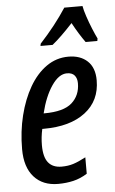

<svg xmlns="http://www.w3.org/2000/svg" viewBox="-55 -804 508 851"><g transform="rotate(-5 199.5 -378.0)"><path d="M169 10Q101 10 62 -33.5Q23 -77 23 -157Q23 -236 40.5 -306.5Q58 -377 89.5 -431.5Q121 -486 165 -517Q209 -548 263 -548Q316 -548 347.5 -518.5Q379 -489 379 -433Q379 -342 311.5 -290.5Q244 -239 127 -239H120Q112 -203 112 -167Q112 -114 132 -89.5Q152 -65 191 -65Q220 -65 243.5 -72.5Q267 -80 299 -97V-24Q269 -5 237 2.5Q205 10 169 10ZM135 -307Q221 -307 258 -340Q295 -373 295 -427Q295 -449 284 -462Q273 -475 250 -475Q214 -475 182 -428Q150 -381 132 -307ZM146 -616Q216 -692 264 -766H345Q348 -748 357.5 -719.5Q367 -691 378.5 -663Q390 -635 399 -617L397 -606H345Q332 -624 318 -646.5Q304 -669 290 -695Q265 -668 241.5 -645Q218 -622 198 -606H144Z"/></g></svg>

Font: Noto Sans ExtraCondensed Medium
Style: Italic
Weight: 500
Width: 2
Italic angle: -12°
Designer: Monotype Design Team
Foundry: Monotype Imaging Inc.
Version: Version 2.013; ttfautohint (v1.8.4.7-5d5b)